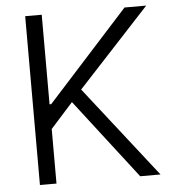

<svg xmlns="http://www.w3.org/2000/svg" viewBox="-51 -754 712 801"><g transform="rotate(-5 304.5 -353.5)"><path d="M84 -707H153.3V-332H160.2L500 -707H590.8L290 -381.8L588.9 0H503.9L247.1 -333L153.3 -228.5V0H84Z"/></g></svg>

Font: Pretendard JP Light
Style: Regular
Weight: 300
Designer: Base glyphs from Inter by Rasmus Andersson; Hangeul glyphs from Noto Sans CJK(Source Han Sans) by Jang Soo-young and Kan
Foundry: Kil Hyung-jin
Version: Version 1.309